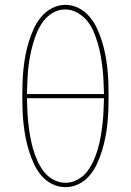

<svg xmlns="http://www.w3.org/2000/svg" viewBox="-20 -764 540 792"><path d="M250 8Q221 8 195 -5Q169 -18 150.5 -40Q132 -62 120 -88Q108 -114 99.5 -141.5Q91 -169 85.5 -197Q80 -225 77 -253.5Q74 -282 73 -310.5Q72 -339 72 -368Q72 -396 73 -424.5Q74 -453 77 -481.5Q80 -510 85.5 -538.5Q91 -567 99.5 -594Q108 -621 120 -647Q132 -673 150.5 -695Q169 -717 195 -730.5Q221 -744 250 -744Q279 -744 305 -730.5Q331 -717 349.5 -695Q368 -673 380 -647Q392 -621 400.5 -594Q409 -567 414.5 -538.5Q420 -510 423 -481.5Q426 -453 427 -424.5Q428 -396 428 -367Q428 -339 427 -310.5Q426 -282 423 -253.5Q420 -225 414.5 -197Q409 -169 400.5 -141.5Q392 -114 380 -88Q368 -62 349.5 -40Q331 -18 305 -5Q279 8 250 8ZM91 -376H409Q408 -403 407 -429Q406 -455 403 -481.5Q400 -508 395.5 -533.5Q391 -559 383.5 -584.5Q376 -610 366 -634Q356 -658 339 -678.5Q322 -699 298.5 -712Q275 -725 248 -725Q222 -725 198.5 -711.5Q175 -698 159.5 -677.5Q144 -657 133.5 -632.5Q123 -608 116 -583Q109 -558 104 -532.5Q99 -507 96.5 -481Q94 -455 93 -429Q92 -403 91 -376ZM250 -10Q276 -10 300 -23Q324 -36 339.5 -56.5Q355 -77 366 -101.5Q377 -126 384 -151Q391 -176 395.5 -202Q400 -228 403 -254Q406 -280 407 -306Q408 -332 409 -359H91Q92 -332 93 -306Q94 -280 97 -254Q100 -228 104.5 -202Q109 -176 116 -151Q123 -126 134 -101.5Q145 -77 160.5 -56.5Q176 -36 200 -23Q224 -10 250 -10Z"/></svg>

Font: Zed Mono Thin
Style: Regular
Weight: 100
Monospace: yes
Designer: Belleve Invis
Foundry: Belleve Invis
Version: Version 1.0.0; ttfautohint (v1.8.4)